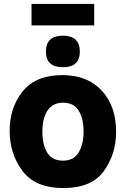

<svg xmlns="http://www.w3.org/2000/svg" viewBox="-20 -944 640 974"><path d="M458 -815V-924H140V-815ZM385 -682Q385 -763 299 -763Q213 -763 213 -682Q213 -603 299 -603Q385 -603 385 -682ZM569 -275Q569 -406 496 -484.5Q423 -563 297 -563Q162 -563 95.5 -481Q29 -399 29 -280Q29 -164 94 -77Q159 10 301 10Q445 10 507 -76.5Q569 -163 569 -275ZM195 -276Q195 -343 221 -383Q247 -423 300 -423Q354 -423 379 -383Q404 -343 404 -277Q404 -212 379 -170.5Q354 -129 299 -129Q245 -129 220 -169Q195 -209 195 -276Z"/></svg>

Font: Noto Sans Mono UI ExtraBold
Style: Regular
Weight: 800
Designer: Monotype Design team
Foundry: Monotype Imaging Inc.
Version: 1.000